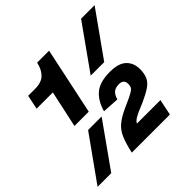

<svg xmlns="http://www.w3.org/2000/svg" viewBox="-213 -877 1044 1044"><g transform="rotate(-45 309.5 -355.0)"><path d="M111 -323 157 -535H32L49 -617H102Q152 -617 177 -642Q202 -667 211 -710H303L221 -323ZM367 -454 549 -710H653L471 -454ZM-34 0 148 -255H252L71 0ZM229 0Q242 -58 257 -93.5Q272 -129 299 -152Q326 -175 372 -196L427 -221Q457 -235 468.5 -245.5Q480 -256 480 -277Q480 -313 443 -313Q416 -313 401 -300.5Q386 -288 378 -260L281 -266Q300 -331 339.5 -363Q379 -395 456 -395Q522 -395 552 -366Q582 -337 582 -290Q582 -254 571 -230.5Q560 -207 534 -189.5Q508 -172 462 -151L412 -130Q384 -117 373.5 -108Q363 -99 361 -92H541L522 0Z"/></g></svg>

Font: Geist Mono ExtraBold
Style: Italic
Weight: 800
Italic angle: -12°
Monospace: yes
Designer: Basement.studio, Andrés Briganti, Mateo Zaragoza
Foundry: Basement.studio, Vercel, Andrés Briganti, Guido Ferreyra, Mateo Zaragoza
Version: Version 1.500; ttfautohint (v1.8.4.7-5d5b)